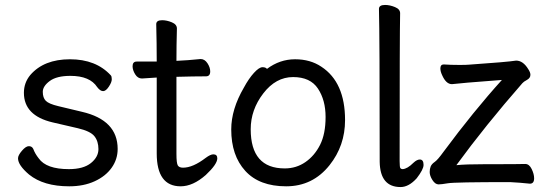

<svg xmlns="http://www.w3.org/2000/svg" viewBox="-20 -733 2225 780"><path d="M261.2 23.9Q157.2 23.9 98.1 -23.9Q53.2 -62 53.2 -89.8Q53.2 -102.1 69.1 -120.6Q85 -139.2 97.2 -139.2Q109.9 -139.2 115.2 -127.9Q122.1 -108.9 137.2 -89.8Q168 -45.9 259.8 -45.9Q318.8 -45.9 349.4 -70.6Q379.9 -95.2 379.9 -127.2Q379.9 -159.2 363.5 -179.7Q347.2 -200.2 295.7 -212.2Q244.1 -224.1 193.8 -235.8Q77.1 -263.2 77.1 -356Q77.1 -397 103 -428.2Q158.2 -492.2 264.2 -492.2Q370.1 -492.2 430.2 -426.8Q434.1 -422.9 434.1 -410.9Q434.1 -398.9 422.1 -380.9Q410.2 -362.8 398.9 -362.8Q387.2 -362.8 375 -378.9Q345.2 -424.8 266.1 -424.8Q210 -424.8 181.9 -403.8Q153.8 -382.8 153.8 -359.9Q153.8 -335.9 166 -323.5Q178.2 -311 216.8 -301.8L313 -278.8Q458 -245.1 458 -127.9Q458 -85.9 433.6 -51.5Q409.2 -17.1 364.5 3.4Q319.8 23.9 261.2 23.9Z M713.9 23.9Q616.7 23.9 616.7 -109.9V-418L556.6 -414.1Q539.6 -414.1 529.1 -431.2Q518.6 -448.2 518.6 -463.9Q518.6 -482.9 535.6 -482.9H616.7Q616.7 -556.2 614.7 -634.8Q614.7 -650.9 638.7 -650.9Q657.7 -650.9 678.2 -642.3Q698.7 -633.8 698.7 -617.2Q696.8 -551.8 696.8 -485.8Q742.7 -487.8 794.9 -493.2Q811.5 -493.2 822.8 -476.1Q834 -459 834 -442.9Q834 -422.9 816.9 -422.9Q768.6 -422.9 696.8 -420.9V-107.9Q696.8 -69.8 702.4 -60.8Q708 -51.8 723.6 -51.8Q763.7 -51.8 815.9 -91.8Q835 -106 846.7 -106Q862.8 -106 862.8 -89.8Q862.8 -65.9 815.9 -22Q763.7 23.9 713.9 23.9Z M1136.7 -48.8Q1183.6 -48.8 1220.7 -74.5Q1257.8 -100.1 1280.3 -144.5Q1302.7 -189 1302.7 -257.8Q1302.7 -326.2 1271.7 -373Q1240.7 -419.9 1170.7 -419.9Q1100.6 -419.9 1049.6 -353.5Q998.5 -287.1 998.5 -208Q998.5 -48.8 1136.7 -48.8ZM1142.6 23.9Q1033.7 23.9 976.6 -38.6Q919.4 -101.1 919.4 -207Q919.4 -289.1 970.7 -377Q990.7 -414.1 1011.7 -437Q1032.7 -460 1046.4 -460Q1059.6 -460 1064.5 -453.1Q1116.7 -492.2 1178.7 -492.2Q1240.7 -492.2 1285.6 -461.9Q1381.8 -398.9 1381.8 -245.1Q1381.8 -141.1 1318.8 -62Q1250.5 23.9 1142.6 23.9Z M1607.4 26.9Q1524.4 26.9 1522.5 -75.2Q1522.5 -589.8 1519.5 -696.8Q1519.5 -712.9 1544.4 -712.9Q1563.5 -712.9 1584.5 -704.3Q1605.5 -695.8 1605.5 -679.2Q1603.5 -589.8 1603.5 -78.1Q1603.5 -53.2 1606.7 -49.6Q1609.9 -45.9 1615.7 -45.9Q1634.8 -46.9 1659.7 -71.8Q1673.8 -85 1685.5 -85Q1700.7 -85 1700.7 -63Q1700.7 -44.9 1672.9 -8.8Q1640.6 26.9 1607.4 26.9Z M1761.7 16.1Q1748 16.1 1736.8 -1.5Q1725.6 -19 1725.6 -34.2Q1725.6 -46.9 1729.7 -56.9Q1733.9 -66.9 1745.8 -75Q1757.8 -83 1781.7 -116.2Q1904.8 -282.2 2019 -408.2Q1843.8 -395 1815.9 -391.1Q1792 -391.1 1775.9 -428.2Q1769 -442.9 1769 -455.1Q1769 -471.2 1782.7 -471.2Q1810.1 -469.2 1846.7 -469.2Q1875 -469.2 1883.8 -470.2Q2040 -481 2076.7 -486.8Q2105 -486.8 2126 -452.1Q2134.8 -439 2134.8 -429.2Q2134.8 -416 2120.8 -408.4Q2106.9 -400.9 2102.1 -395Q1951.7 -223.1 1834 -62Q1870.6 -65.9 1947.8 -65.9Q2097.7 -65.9 2113.8 -66.9Q2129.9 -66.9 2139.9 -46.4Q2149.9 -25.9 2149.9 -8.8Q2149.9 13.2 2132.8 13.2Q2091.8 8.8 2051.8 6.8Q1826.7 6.8 1799.8 11.5Q1772.9 16.1 1761.7 16.1Z"/></svg>

Font: LXGW WenKai Screen
Style: Regular
Weight: 400
Designer: LXGW / Fontworks Inc.
Foundry: LXGW / Fontworks Inc.
Version: Version 1.510;January 18,2025